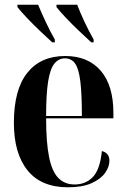

<svg xmlns="http://www.w3.org/2000/svg" viewBox="-20 -786 540 816"><path d="M269 10Q155 10 97 -62Q39 -134 39 -264Q39 -405 96 -476.5Q153 -548 257 -548Q354 -548 408 -485.5Q462 -423 462 -305V-283H176Q176 -181 188.5 -119Q201 -57 228 -29.5Q255 -2 297 -2Q344 -2 374.5 -33.5Q405 -65 413 -144Q445 -136 445 -103Q445 -77 426.5 -51Q408 -25 369 -7.5Q330 10 269 10ZM328 -293Q328 -386 321.5 -439.5Q315 -493 299.5 -515.5Q284 -538 256 -538Q229 -538 211 -515.5Q193 -493 184.5 -439.5Q176 -386 176 -293ZM202 -606Q180 -626 150 -654.5Q120 -683 93.5 -711Q67 -739 54 -756V-766H142Q155 -734 174.5 -692.5Q194 -651 213 -618V-606ZM368 -606Q346 -626 316 -654.5Q286 -683 259.5 -711Q233 -739 220 -756V-766H308Q320 -734 339.5 -692.5Q359 -651 378 -618V-606Z"/></svg>

Font: Noto Serif Display Condensed
Style: Bold
Weight: 700
Width: 3
Designer: Monotype Design Team
Foundry: Monotype Imaging Inc.
Version: Version 2.009